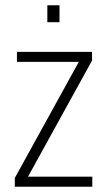

<svg xmlns="http://www.w3.org/2000/svg" viewBox="-20 -706 405 726"><path d="M36 0V-33L278 -472H44V-510H328V-477L86 -38H329V0ZM159 -622V-686H205V-622Z"/></svg>

Font: Saira Condensed ExtraLight
Style: Regular
Weight: 250
Width: 3
Designer: Hector Gatti with collaboration of the Omnibus-Type team
Foundry: Omnibus-Type
Version: Version 1.101